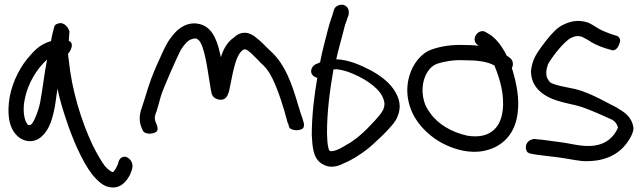

<svg xmlns="http://www.w3.org/2000/svg" viewBox="-20 -662 2781 832"><path d="M278 -485C279 -498 280 -514 281 -526C276 -542 258 -569 232 -560C223 -558 219 -554 216 -549C212 -536 205 -508 201 -484C160 -472 136 -451 111 -422C71 -379 35 -312 22 -242C11 -177 15 -113 53 -75C82 -46 129 -39 163 -73C197 -104 210 -157 219 -208C223 -232 225 -253 229 -278C238 -234 252 -187 267 -143C294 -61 335 37 381 96C403 122 423 140 446 147C503 163 531 119 544 94L552 72C567 25 502 -12 491 49L482 68C479 73 471 85 468 84L467 83H466C462 82 449 74 434 57C418 35 400 4 381 -34C333 -136 291 -270 278 -402C276 -413 275 -421 275 -430C284 -437 305 -475 278 -485ZM184 -404C172 -344 165 -277 154 -218C146 -178 122 -118 109 -120C108 -120 105 -120 101 -121C83 -140 78 -188 87 -231C100 -300 140 -365 184 -404Z M660 -185C665 -202 671 -222 677 -245C686 -277 751 -424 765 -448C775 -464 786 -476 794 -483C800 -489 809 -492 816 -494C832 -497 831 -496 843 -486C851 -476 857 -462 862 -443V-441H863C874 -402 882 -345 889 -302C892 -281 895 -266 897 -257C901 -243 912 -234 926 -231C968 -222 972 -265 978 -293C981 -309 985 -328 989 -347C999 -389 1009 -429 1033 -446C1044 -453 1056 -443 1074 -426L1105 -395V-394C1128 -375 1145 -354 1160 -323C1185 -273 1212 -188 1227 -128L1228 -129L1233 -111C1235 -106 1242 -102 1249 -100C1266 -95 1286 -99 1294 -107C1297 -113 1298 -119 1297 -126V-127L1291 -148C1287 -159 1281 -177 1273 -203C1246 -296 1216 -385 1150 -443C1130 -461 1115 -480 1091 -498C1063 -523 1026 -531 993 -499C964 -479 948 -449 937 -414C925 -472 907 -541 848 -557C805 -569 771 -550 749 -531C735 -518 722 -502 708 -481C695 -459 678 -423 656 -372C622 -293 618 -265 598 -206C587 -176 579 -147 592 -112L599 -96C608 -77 651 -80 661 -95C664 -102 663 -111 660 -119L654 -134C648 -152 651 -162 660 -184Z M1355 -325C1342 -250 1331 -163 1331 -77C1334 -29 1335 27 1379 50C1411 69 1445 59 1471 45C1504 32 1537 10 1567 -12C1596 -34 1677 -109 1696 -143C1706 -162 1712 -181 1712 -201C1712 -221 1706 -241 1695 -260C1673 -302 1628 -335 1585 -358C1546 -378 1493 -403 1439 -405H1437C1445 -442 1456 -480 1465 -514C1470 -534 1474 -553 1481 -570L1491 -599V-600C1492 -607 1492 -615 1489 -623C1475 -653 1434 -643 1427 -619L1419 -592C1412 -573 1405 -551 1400 -530C1389 -485 1377 -445 1367 -392C1360 -389 1355 -386 1347 -383C1340 -380 1334 -372 1331 -366C1321 -343 1339 -328 1355 -325ZM1425 -361C1428 -361 1432 -362 1437 -362C1451 -361 1470 -357 1490 -350C1547 -329 1613 -291 1637 -244C1643 -231 1646 -221 1646 -212C1646 -203 1644 -193 1638 -182C1632 -171 1616 -151 1589 -123C1562 -94 1541 -76 1527 -65C1512 -53 1499 -44 1484 -36C1461 -22 1440 -9 1418 -7H1417C1409 -6 1405 -8 1401 -30C1398 -47 1398 -67 1397 -85C1397 -182 1410 -274 1425 -361Z M1792 -131C1821 -92 1866 -54 1914 -33C1955 -14 2015 4 2076 -8C2158 -24 2213 -83 2223 -172C2232 -235 2217 -303 2203 -351L2198 -367C2205 -380 2205 -399 2190 -411L2175 -422C2172 -428 2169 -435 2165 -441C2150 -468 2125 -500 2098 -515L2088 -521C2056 -545 2015 -492 2050 -467H2051L2055 -464C2036 -466 2015 -467 1991 -467C1939 -469 1892 -462 1852 -448C1804 -432 1770 -385 1755 -337C1730 -257 1755 -181 1792 -131ZM1875 -386C1905 -396 1947 -403 1989 -401H1990C2047 -401 2090 -396 2123 -378L2125 -372C2146 -319 2167 -252 2158 -181C2148 -103 2097 -59 2005 -74C1937 -89 1878 -124 1845 -171C1834 -186 1825 -200 1820 -216C1795 -291 1825 -369 1875 -386Z M2725 -108C2720 -147 2695 -170 2668 -186C2658 -193 2644 -201 2629 -208C2615 -215 2601 -223 2583 -232C2549 -249 2513 -266 2473 -276L2425 -286C2403 -290 2374 -298 2364 -305C2352 -320 2347 -326 2347 -351C2348 -359 2350 -370 2354 -382C2358 -391 2373 -414 2397 -444C2421 -473 2441 -490 2451 -496C2470 -506 2484 -508 2501 -503L2526 -490C2548 -474 2575 -462 2603 -453L2624 -447C2645 -436 2660 -456 2665 -476C2670 -486 2668 -505 2645 -509L2624 -516C2612 -521 2599 -525 2589 -530C2569 -539 2553 -553 2529 -564H2528C2488 -578 2453 -571 2419 -554C2396 -543 2372 -519 2345 -484C2318 -449 2300 -423 2293 -404C2286 -386 2282 -369 2281 -354C2281 -293 2320 -259 2361 -239C2407 -217 2460 -212 2505 -197C2547 -182 2594 -161 2633 -143C2648 -133 2652 -127 2658 -109C2641 -69 2608 -38 2555 -31C2502 -24 2453 -41 2400 -47C2371 -50 2341 -56 2312 -58L2294 -60C2292 -60 2277 -56 2272 -51C2255 -38 2256 -16 2265 -3C2270 1 2277 4 2286 5L2303 8C2330 11 2361 16 2392 19C2427 23 2467 32 2504 36H2505C2597 40 2656 10 2694 -39C2706 -55 2723 -81 2725 -104Z"/></svg>

Font: Stray Cat
Style: ExBd
Weight: 800
Version: Version 1.0